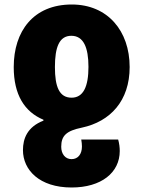

<svg xmlns="http://www.w3.org/2000/svg" viewBox="-20 -583 636 853"><path d="M299 -563C128 -563 41 -444 41 -285C41 -162 89 -86 173 -51V-47C101 -19 82 33 82 84C82 172 155 250 298 250C430 250 512 184 512 88C512 72 510 55 505 37H341C343 48 344 59 344 68C344 101 327 124 298 124C269 124 252 100 252 69C252 19 276 -2 344 -16C470 -43 556 -135 556 -285C556 -446 458 -563 299 -563ZM297 -424C351 -424 373 -372 373 -286C373 -198 350 -149 298 -149C243 -149 224 -198 224 -285C224 -373 243 -424 297 -424Z"/></svg>

Font: Noto Sans Georgian SemiCondensed Black
Style: Regular
Weight: 900
Width: 4
Designer: Monotype Design Team, Akaki Razmadze
Foundry: Google LLC
Version: Version 2.005